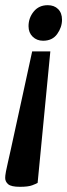

<svg xmlns="http://www.w3.org/2000/svg" viewBox="-36 -550 259 740"><path d="M41 170Q7 170 -4.5 160Q-16 150 -16 136Q-16 132 -15.5 126.5Q-15 121 -13 110.5Q-11 100 -6 78Q-1 58 6 24.5Q13 -9 24.5 -60.5Q36 -112 51.5 -184Q67 -256 88 -352H158L109 155Q104 158 88.5 164Q73 170 41 170ZM130 -393Q106 -393 90 -408.5Q74 -424 74 -449Q74 -481 94 -505.5Q114 -530 148 -530Q173 -530 188 -515Q203 -500 203 -474Q203 -445 184.5 -419Q166 -393 130 -393Z"/></svg>

Font: Faustina Light SemiBold
Style: Italic
Weight: 600
Italic angle: -8°
Version: Version 1.200